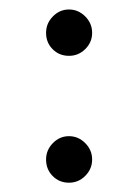

<svg xmlns="http://www.w3.org/2000/svg" viewBox="-20 -393 297 413"><path d="M79.1 -322.3Q79.1 -342.8 93.8 -357.7Q108.4 -372.6 128.4 -372.6Q148.4 -372.6 163.3 -357.7Q178.2 -342.8 178.2 -322.3Q178.2 -302.2 163.6 -287.6Q148.9 -272.9 128.4 -272.9Q107.4 -272.9 93.3 -287.1Q79.1 -301.3 79.1 -322.3ZM79.1 -49.8Q79.1 -70.3 93.8 -85.2Q108.4 -100.1 128.4 -100.1Q148.4 -100.1 163.3 -85.2Q178.2 -70.3 178.2 -49.8Q178.2 -29.8 163.6 -14.9Q148.9 0 128.4 0Q107.4 0 93.3 -14.4Q79.1 -28.8 79.1 -49.8Z"/></svg>

Font: Vazirmatn UI ExtraLight
Style: Regular
Weight: 200
Designer: Saber Rastikerdar
Foundry: Saber Rastikerdar
Version: Version 33.003